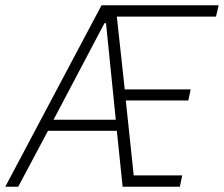

<svg xmlns="http://www.w3.org/2000/svg" viewBox="-41 -708 849 728"><path d="M-21 0 344 -688H788L778 -645H402L432 -369H682L673 -327H436L466 -43H650L641 0H424L402 -212H141L28 0ZM162 -254H398L361 -620H355Z"/></svg>

Font: Saira SemiCondensed ExtraLight
Style: Italic
Weight: 250
Width: 4
Italic angle: -12°
Designer: Hector Gatti with collaboration of the Omnibus-Type team
Foundry: Omnibus-Type
Version: Version 1.101